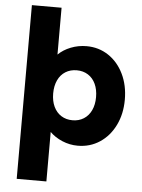

<svg xmlns="http://www.w3.org/2000/svg" viewBox="-62 -789 784 1057"><g transform="rotate(5 330.0 -260.0)"><path d="M70.8 -740H234.8V-412.2L200.8 -421.2Q206.8 -453.6 234.7 -481.1Q262.6 -508.6 303.9 -524.9Q345.2 -541.2 391 -541.2Q458 -541.2 511.4 -505.9Q564.8 -470.6 595.3 -408Q625.8 -345.4 625.8 -266Q625.8 -187.2 595.2 -124.6Q564.6 -62 510.8 -26.5Q457 9 389.2 9Q344.6 9 303.5 -8.3Q262.4 -25.6 233.7 -54.5Q205 -83.4 197.4 -117L234.8 -131V220H70.8ZM466.8 -266Q466.8 -307.6 452.3 -338.9Q437.8 -370.2 410.9 -387.2Q384 -404.2 348.8 -404.2Q313 -404.2 286.1 -387.4Q259.2 -370.6 244.5 -339.3Q229.8 -308 229.8 -266Q229.8 -224.4 244.5 -193.2Q259.2 -162 286.1 -145Q313 -128 348.8 -128Q383.6 -128 410.5 -145Q437.4 -162 452.1 -193.2Q466.8 -224.4 466.8 -266Z"/></g></svg>

Font: Easer Grotesk Variable
Style: Regular
Weight: 400
Designer: Boardeaser, Bonnie Shaver-Troup, Thomas Jockin
Foundry: Lexend
Version: Version 1.001;Glyphs 3.1.2 (3151)